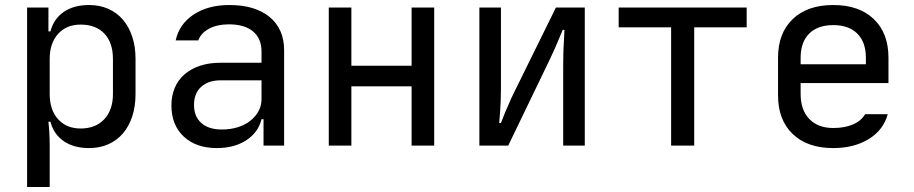

<svg xmlns="http://www.w3.org/2000/svg" viewBox="-20 -580 3640 765"><path d="M173 -550V-455H181Q194 -505 234 -532.5Q274 -560 335 -560Q377 -560 411 -545Q445 -530 469 -502.5Q493 -475 506.5 -435Q520 -395 520 -345V-205Q520 -155 506.5 -115Q493 -75 469 -47.5Q445 -20 411 -5Q377 10 335 10Q274 10 234 -17.5Q194 -45 181 -95H173Q174 -78 176 -61Q177 -46 177.5 -30Q178 -14 178 0V165H88V-550ZM178 -205Q178 -142 211.5 -105Q245 -68 301 -68Q361 -68 395.5 -105Q430 -142 430 -205V-345Q430 -410 396 -446Q362 -482 301 -482Q245 -482 211.5 -445Q178 -408 178 -345Z M663 -160Q663 -199 676.5 -230.5Q690 -262 715.5 -284Q741 -306 777 -318Q813 -330 858 -330H1022V-375Q1022 -426 988.5 -454.5Q955 -483 892 -483Q846 -483 813.5 -466Q781 -449 770 -419H680Q694 -484 751.5 -522Q809 -560 894 -560Q996 -560 1054 -512.5Q1112 -465 1112 -380V0H1030V-105H1022Q1009 -52 961 -21Q913 10 844 10Q761 10 712 -36Q663 -82 663 -160ZM864 -64Q898 -64 927 -73Q956 -82 977 -98.5Q998 -115 1010 -137Q1022 -159 1022 -185V-260H860Q810 -260 781.5 -234Q753 -208 753 -162Q753 -116 782 -90Q811 -64 864 -64Z M1380 -550V-318H1620V-550H1710V0H1620V-236H1380V0H1290V-550Z M1890 -550H1976V-230Q1976 -204 1975 -178.5Q1974 -153 1972.5 -133.5Q1971 -114 1970 -102Q1969 -90 1969 -90H1976Q1984 -110 1992 -131Q2000 -148 2008.5 -168.5Q2017 -189 2026 -207L2195 -550H2310V0H2224V-322Q2224 -381 2227 -420Q2228 -442 2229 -461H2222Q2215 -444 2207 -425Q2200 -408 2191 -387.5Q2182 -367 2171 -344L2005 0H1890Z M2445 -550H2955V-471H2746V0H2654V-471H2445Z M3300 10Q3197 10 3138.5 -46Q3080 -102 3080 -200V-350Q3080 -448 3138.5 -504Q3197 -560 3300 -560Q3403 -560 3461.5 -504Q3520 -448 3520 -350V-249H3170V-205Q3170 -142 3204.5 -106Q3239 -70 3300 -70Q3345 -70 3378 -84Q3411 -98 3427 -125H3517Q3500 -62 3441.5 -26Q3383 10 3300 10ZM3430 -324V-350Q3430 -412 3396 -446Q3362 -480 3300 -480Q3238 -480 3204 -446Q3170 -412 3170 -350V-324Z"/></svg>

Font: JetBrainsMono NF
Style: Regular
Weight: 400
Monospace: yes
Designer: Philipp Nurullin, Konstantin Bulenkov
Foundry: JetBrains
Version: Version 1.0.2; ttfautohint (v1.8.3)